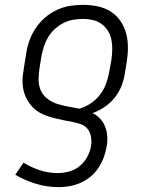

<svg xmlns="http://www.w3.org/2000/svg" viewBox="-20 -548 640 791"><path d="M222 223Q173 223 127.5 209Q82 195 43 172L77 122Q107 141 143 153Q179 165 218 165Q241 165 265 158.5Q289 152 308 136.5Q327 121 339 99Q351 77 355 54Q358 35 355 16.5Q352 -2 341.5 -16Q331 -30 314 -36Q297 -42 279 -45.5Q261 -49 243 -52.5Q225 -56 207 -60.5Q189 -65 172 -71Q155 -77 140 -86Q125 -95 113.5 -107.5Q102 -120 93 -135Q84 -150 79 -167.5Q74 -185 73 -203.5Q72 -222 74.5 -241Q77 -260 80 -278L88 -328Q92 -355 101.5 -381.5Q111 -408 127 -432Q143 -456 165.5 -475.5Q188 -495 214 -507Q240 -519 267 -523.5Q294 -528 321 -528Q352 -528 381.5 -522Q411 -516 435 -501Q459 -486 475.5 -462.5Q492 -439 499.5 -411Q507 -383 507 -353Q507 -323 502 -292L494 -243Q490 -217 479.5 -191.5Q469 -166 451.5 -144.5Q434 -123 410.5 -107Q387 -91 361 -82Q380 -73 393.5 -58Q407 -43 414 -24Q421 -5 422 16Q423 37 419 58Q415 81 406.5 103Q398 125 384.5 145Q371 165 352 180.5Q333 196 311 205.5Q289 215 266.5 219Q244 223 222 223ZM306 -100Q331 -107 353.5 -122Q376 -137 392 -158Q408 -179 417 -203.5Q426 -228 430 -252L439 -302Q442 -323 442.5 -343.5Q443 -364 439 -384Q435 -404 424.5 -421Q414 -438 398 -449.5Q382 -461 362.5 -465.5Q343 -470 322 -470Q302 -470 281.5 -466.5Q261 -463 242 -453.5Q223 -444 206.5 -429Q190 -414 179 -396Q168 -378 161.5 -358Q155 -338 151 -318L143 -269Q139 -245 139 -220.5Q139 -196 148 -175.5Q157 -155 175.5 -141Q194 -127 215.5 -120Q237 -113 260.5 -109Q284 -105 306 -100Z"/></svg>

Font: Iosevka Etoile Light
Style: Italic
Weight: 300
Italic angle: -9°
Designer: Belleve Invis
Foundry: Belleve Invis
Version: Version 22.1.2; ttfautohint (v1.8.4)